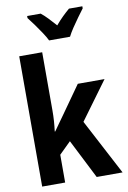

<svg xmlns="http://www.w3.org/2000/svg" viewBox="-104 -1042 738 1103"><g transform="rotate(-10 265.0 -490.0)"><path d="M50 0V-760H184V-421Q184 -389 182 -359.5Q180 -330 176 -299H179Q192 -318 206.5 -338Q221 -358 238 -382L354 -546H510L348 -325L519 0H368L252 -229L184 -162V0ZM235 -820Q225 -841 207 -868Q189 -895 170 -921.5Q151 -948 135 -968V-980H214Q233 -965 253.5 -943.5Q274 -922 296 -897Q319 -924 338.5 -943Q358 -962 379 -980H457V-968Q442 -948 423 -922Q404 -896 386 -869Q368 -842 357 -820Z"/></g></svg>

Font: Noto Sans Mono Condensed
Style: Bold
Weight: 700
Width: 3
Designer: Monotype Design Team
Foundry: Monotype Imaging Inc.
Version: Version 2.014